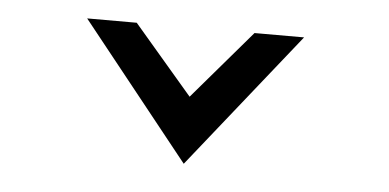

<svg xmlns="http://www.w3.org/2000/svg" viewBox="-31 -333 665 328"><g transform="rotate(5 302.0 -168.5)"><path d="M293 -52 479 -285H394L293 -167L192 -285H107Z"/></g></svg>

Font: Charger Monospace
Style: Regular
Weight: 400
Designer: Jasper
Foundry: Cannot Into Space Fonts
Version: Version 0.980